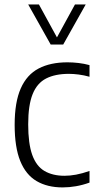

<svg xmlns="http://www.w3.org/2000/svg" viewBox="-20 -828 434 858"><path d="M260 9.5Q191.5 9.5 143.5 -18.8Q95.5 -47 70.5 -108.5Q45.5 -170 45.5 -270.5Q45.5 -371.5 72.8 -433Q100 -494.5 152.8 -522Q205.5 -549.5 281.5 -549.5Q305.5 -549.5 331 -546.5Q356.5 -543.5 380 -537V-485Q355 -492 331.2 -495Q307.5 -498 288 -498Q226.5 -498 186 -477.2Q145.5 -456.5 125.8 -407.2Q106 -358 106 -272.5Q106 -186 124.2 -135.5Q142.5 -85 179 -63.8Q215.5 -42.5 268.5 -42.5Q292.5 -42.5 319.8 -47.5Q347 -52.5 380 -64V-12Q349.5 -1 319.5 4.2Q289.5 9.5 260 9.5ZM206.5 -629 106 -808H154L241 -649H228L315 -808H363L262.5 -629Z"/></svg>

Font: Encode Sans SemiCondensed Light
Style: Regular
Weight: 300
Width: 4
Designer: Multiple Designers
Foundry: Impallari Type
Version: Version 3.002